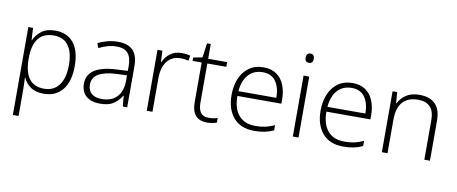

<svg xmlns="http://www.w3.org/2000/svg" viewBox="-78 -1070 3920 1647"><g transform="rotate(10 1882.0 -246.0)"><path d="M323.2 -541Q425.8 -541 482.2 -472.2Q538.6 -403.3 538.6 -269Q538.6 -133.8 479.2 -62Q419.9 9.8 316.4 9.8Q244.1 9.8 200.7 -21.7Q157.2 -53.2 138.2 -98.1H134.8Q136.2 -70.3 137.2 -40Q138.2 -9.8 138.2 17.1V234.9H88.4V-530.8H129.4L135.3 -424.8H138.2Q157.2 -470.7 202.1 -505.9Q247.1 -541 323.2 -541ZM316.9 -497.6Q226.6 -497.6 182.6 -439.5Q138.7 -381.3 138.2 -272.9V-264.6Q138.2 -33.2 312 -33.2Q396.5 -33.2 442.1 -95Q487.8 -156.7 487.8 -269.5Q487.8 -380.9 445.1 -439.2Q402.3 -497.6 316.9 -497.6Z M868.7 -540Q956.1 -540 999.5 -495.8Q1043 -451.7 1043 -356V0H1004.9L996.1 -92.8H993.2Q966.8 -47.9 924.3 -19Q881.8 9.8 805.7 9.8Q729 9.8 685.5 -28.3Q642.1 -66.4 642.1 -136.7Q642.1 -215.8 707.5 -257.1Q772.9 -298.3 895.5 -303.7L994.1 -308.6V-347.2Q994.1 -428.7 961.9 -463.4Q929.7 -498 866.7 -498Q825.7 -498 787.8 -487.5Q750 -477.1 710.9 -457.5L695.3 -498.5Q733.4 -516.6 777.1 -528.3Q820.8 -540 868.7 -540ZM993.7 -270 900.9 -266.1Q799.8 -261.2 747.1 -230Q694.3 -198.7 694.3 -136.2Q694.3 -85.9 725.8 -59.1Q757.3 -32.2 813.5 -32.2Q900.9 -32.2 947 -82Q993.2 -131.8 993.7 -217.8Z M1424.3 -540Q1464.8 -540 1498.5 -530.8L1490.7 -485.4Q1474.6 -489.7 1458 -491.9Q1441.4 -494.1 1422.4 -494.1Q1346.7 -494.1 1304.9 -439.5Q1263.2 -384.8 1263.2 -293V0H1213.4V-530.8H1255.9L1260.7 -430.7H1263.7Q1282.2 -476.1 1322.8 -508.1Q1363.3 -540 1424.3 -540Z M1745.6 -32.7Q1768.6 -32.7 1788.3 -36.1Q1808.1 -39.6 1823.2 -44.9V-3.9Q1807.6 1.5 1786.4 5.6Q1765.1 9.8 1740.2 9.8Q1672.9 9.8 1639.2 -28.1Q1605.5 -65.9 1605.5 -146V-489.7H1526.4V-519L1605 -534.2L1622.1 -659.2H1654.8V-530.8H1820.3V-489.7H1654.8V-148.9Q1654.8 -91.8 1676 -62.3Q1697.3 -32.7 1745.6 -32.7Z M2137.7 -541Q2205.6 -541 2250.5 -509.3Q2295.4 -477.5 2317.9 -422.1Q2340.3 -366.7 2340.3 -295.9V-260.3H1957Q1957 -150.9 2007.6 -92.3Q2058.1 -33.7 2152.3 -33.7Q2201.2 -33.7 2237.5 -41.5Q2273.9 -49.3 2318.8 -69.3V-23.9Q2279.8 -6.3 2240.7 1.7Q2201.7 9.8 2150.9 9.8Q2030.3 9.8 1968.3 -64Q1906.2 -137.7 1906.2 -260.7Q1906.2 -340.3 1932.9 -403.8Q1959.5 -467.3 2011 -504.2Q2062.5 -541 2137.7 -541ZM2137.2 -498.5Q2061 -498.5 2013.9 -447.8Q1966.8 -397 1958.5 -302.2H2289.1Q2289.1 -389.6 2251.7 -444.1Q2214.4 -498.5 2137.2 -498.5Z M2511.2 -727.1Q2529.8 -727.1 2538.6 -716.1Q2547.4 -705.1 2547.4 -686.5Q2547.4 -646.5 2511.2 -646.5Q2476.1 -646.5 2476.1 -686.5Q2476.1 -705.1 2484.9 -716.1Q2493.7 -727.1 2511.2 -727.1ZM2535.2 -530.8V0H2485.8V-530.8Z M2913.1 -541Q2981 -541 3025.9 -509.3Q3070.8 -477.5 3093.3 -422.1Q3115.7 -366.7 3115.7 -295.9V-260.3H2732.4Q2732.4 -150.9 2783 -92.3Q2833.5 -33.7 2927.7 -33.7Q2976.6 -33.7 3012.9 -41.5Q3049.3 -49.3 3094.2 -69.3V-23.9Q3055.2 -6.3 3016.1 1.7Q2977.1 9.8 2926.3 9.8Q2805.7 9.8 2743.7 -64Q2681.6 -137.7 2681.6 -260.7Q2681.6 -340.3 2708.3 -403.8Q2734.9 -467.3 2786.4 -504.2Q2837.9 -541 2913.1 -541ZM2912.6 -498.5Q2836.4 -498.5 2789.3 -447.8Q2742.2 -397 2733.9 -302.2H3064.5Q3064.5 -389.6 3027.1 -444.1Q2989.7 -498.5 2912.6 -498.5Z M3495.1 -541Q3584.5 -541 3632.3 -494.1Q3680.2 -447.3 3680.2 -347.2V0H3631.3V-344.2Q3631.3 -423.3 3595 -460.4Q3558.6 -497.6 3490.2 -497.6Q3402.8 -497.6 3356.7 -446.5Q3310.5 -395.5 3310.5 -292.5V0H3261.2V-530.8H3301.3L3308.6 -434.1H3311.5Q3332.5 -478.5 3377.9 -509.8Q3423.3 -541 3495.1 -541Z"/></g></svg>

Font: Open Sans Light
Style: Regular
Weight: 300
Designer: Monotype Design Team
Foundry: Monotype Imaging Inc.
Version: Version 3.000; ttfautohint (v1.8.4)